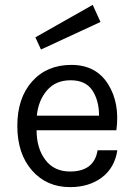

<svg xmlns="http://www.w3.org/2000/svg" viewBox="-20 -756 554 787"><path d="M380 -140Q366 -53 267 -53Q202 -53 166 -100.5Q130 -148 130 -222H457Q472 -334 422.5 -412Q373 -490 272.5 -490Q172 -490 111.5 -422Q51 -354 51 -240Q51 -126 111 -57.5Q171 11 267 11Q345 11 397.5 -28.5Q450 -68 461 -140ZM386 -282H131Q137 -344 172.5 -385.5Q208 -427 269.5 -427Q331 -427 358.5 -385.5Q386 -344 386 -282ZM392 -666 148 -553 125 -603 360 -736Z"/></svg>

Font: Karla
Style: Regular
Weight: 400
Designer: Jonathan Pinhorn
Version: Version 1.000